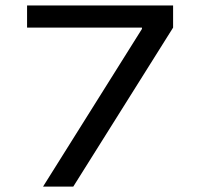

<svg xmlns="http://www.w3.org/2000/svg" viewBox="-20 -690 740 710"><path d="M80.1 -587.9V-669.9H620.1V-587.9L251 0H139.2L504.9 -583V-587.9Z"/></svg>

Font: LT Wave
Style: Regular
Weight: 400
Designer: Daniel Lyons
Version: Version 2.5 (Glyphs App)